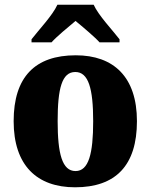

<svg xmlns="http://www.w3.org/2000/svg" viewBox="-20 -786 641 816"><path d="M114 -619V-606H199C219 -629 272 -673 301 -697C329 -674 386 -626 403 -606H488V-619C459 -657 398 -721 378 -766H224C204 -721 143 -657 114 -619ZM299 10C472 10 562 -83 562 -271C562 -459 463 -551 302 -551C129 -551 38 -459 38 -271C38 -83 137 10 299 10ZM301 -59C244 -59 225 -133 225 -271C225 -410 243 -480 300 -480C356 -480 376 -410 376 -271C376 -133 357 -59 301 -59Z"/></svg>

Font: Noto Serif Georgian SemiCondensed Black
Style: Regular
Weight: 900
Width: 4
Designer: Monotype Design Team, Akaki Razmadze
Foundry: Google LLC
Version: Version 2.003